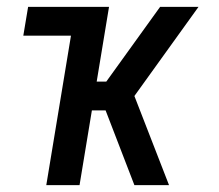

<svg xmlns="http://www.w3.org/2000/svg" viewBox="-20 -540 640 560"><path d="M115 0 187 -436H48L62 -520H298L262 -302H290L447 -520H559L372 -260L473 0H372L288 -218H248L212 0Z"/></svg>

Font: Iosevka Aile Medium
Style: Italic
Weight: 500
Italic angle: -9°
Designer: Belleve Invis
Foundry: Belleve Invis
Version: Version 31.1.0; ttfautohint (v1.8.4)